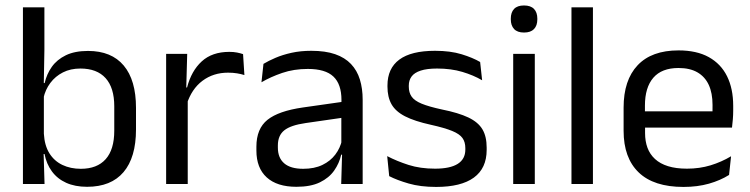

<svg xmlns="http://www.w3.org/2000/svg" viewBox="-20 -690 2812 720"><path d="M306.5 10.5Q261.5 10.5 228.2 -4.5Q195 -19.5 174.5 -47.5Q154 -75.5 147 -112.5H120L144.5 -188.5Q147 -144.5 165.2 -115.2Q183.5 -86 214 -71.5Q244.5 -57 283 -57Q344 -57 376.2 -93Q408.5 -129 408.5 -200V-291.5Q408.5 -361 376 -397Q343.5 -433 281.5 -433Q244.5 -433 216 -418.5Q187.5 -404 168.8 -379Q150 -354 143 -322L124.5 -378.5H147.5Q155 -412 174.2 -439.2Q193.5 -466.5 227 -482.8Q260.5 -499 310 -499Q398 -499 444 -444.2Q490 -389.5 490 -285.5V-204.5Q490 -99.5 443.2 -44.5Q396.5 10.5 306.5 10.5ZM66 0V-662.5H146.5V-503.5L144 -363.5L144.5 -348V-144L143.5 -118L147 0Z M680 -298.5 661.5 -361 681.5 -362Q697.5 -424 736.5 -459.8Q775.5 -495.5 840 -495.5Q856 -495.5 868.8 -493Q881.5 -490.5 891.5 -487L896.5 -408.5Q884 -412.5 868.8 -415Q853.5 -417.5 835 -417.5Q780 -417.5 739.2 -387Q698.5 -356.5 680 -298.5ZM603 0V-488H682L678 -344L684 -338V0Z M1259.5 0 1263 -118.5 1260 -131V-286.5L1260.5 -315Q1260.5 -374.5 1230.2 -403Q1200 -431.5 1134.5 -431.5Q1082 -431.5 1038.2 -416.5Q994.5 -401.5 960.5 -381.5L968 -450.5Q987 -462 1013.2 -473.2Q1039.5 -484.5 1073.2 -492Q1107 -499.5 1147.5 -499.5Q1200 -499.5 1236.8 -486.8Q1273.5 -474 1296.2 -450Q1319 -426 1329.5 -392Q1340 -358 1340 -316V0ZM1091.5 10.5Q1019 10.5 980.2 -24.8Q941.5 -60 941.5 -125.5V-140Q941.5 -207.5 983.2 -240.8Q1025 -274 1116 -287L1270.5 -309L1275 -250L1126 -228.5Q1070 -220.5 1046 -201.2Q1022 -182 1022 -144.5V-136.5Q1022 -98 1045.8 -77.5Q1069.5 -57 1117 -57Q1159 -57 1189 -71.5Q1219 -86 1237.5 -110.5Q1256 -135 1262.5 -165L1275 -110H1259.5Q1252.5 -78 1233.2 -50.5Q1214 -23 1179.5 -6.2Q1145 10.5 1091.5 10.5Z M1615.5 11Q1556.5 11 1512.5 -1.8Q1468.5 -14.5 1439.5 -29.5L1432 -104.5Q1468.5 -85.5 1512.2 -71.5Q1556 -57.5 1611.5 -57.5Q1668 -57.5 1696.5 -75.5Q1725 -93.5 1725 -129V-134.5Q1725 -157.5 1714.2 -172.5Q1703.5 -187.5 1675.5 -199Q1647.5 -210.5 1596 -222Q1534.5 -235.5 1499 -253.8Q1463.5 -272 1448.2 -299Q1433 -326 1433 -365V-369.5Q1433 -433.5 1477.5 -466.5Q1522 -499.5 1611.5 -499.5Q1669 -499.5 1711.2 -486.5Q1753.5 -473.5 1780.5 -457.5L1788 -389Q1755.5 -408 1713.5 -420.5Q1671.5 -433 1619 -433Q1581 -433 1557.5 -425.2Q1534 -417.5 1523.5 -403.2Q1513 -389 1513 -369V-365Q1513 -343 1523.5 -327.8Q1534 -312.5 1561.2 -301.2Q1588.5 -290 1637 -279.5Q1699.5 -267 1736.2 -249.5Q1773 -232 1789 -205.2Q1805 -178.5 1805 -136.5V-128Q1805 -59 1757 -24Q1709 11 1615.5 11Z M1904.5 0V-488H1985.5V0ZM1945 -568Q1920 -568 1907.8 -581.2Q1895.5 -594.5 1895.5 -617.5V-620Q1895.5 -643.5 1907.8 -656.5Q1920 -669.5 1945 -669.5Q1970 -669.5 1982.5 -656.5Q1995 -643.5 1995 -620V-617.5Q1995 -594 1982.5 -581Q1970 -568 1945 -568Z M2123 0V-662.5H2203.5V0Z M2543 11Q2431.5 11 2375 -43.5Q2318.5 -98 2318.5 -199.5V-286.5Q2318.5 -389.5 2371 -445.2Q2423.5 -501 2524.5 -501Q2592.5 -501 2638 -475.8Q2683.5 -450.5 2706.5 -404Q2729.5 -357.5 2729.5 -293V-275Q2729.5 -259 2728.2 -243Q2727 -227 2725 -211.5H2650.5Q2651.5 -235.5 2651.8 -257Q2652 -278.5 2652 -296.5Q2652 -341 2637.8 -371.8Q2623.5 -402.5 2595.2 -418.8Q2567 -435 2524.5 -435Q2461.5 -435 2430 -398.5Q2398.5 -362 2398.5 -294V-247.5L2399 -237.5V-191Q2399 -160.5 2408 -136Q2417 -111.5 2436.2 -93.8Q2455.5 -76 2485.2 -66.8Q2515 -57.5 2556 -57.5Q2603.5 -57.5 2644.5 -70Q2685.5 -82.5 2721.5 -104L2714 -34Q2681.5 -13.5 2638.5 -1.2Q2595.5 11 2543 11ZM2361 -211.5V-272.5H2708V-211.5Z"/></svg>

Font: Anek Odia
Style: Regular
Weight: 400
Designer: Yesha Goshar & Mahesh Sahu (Odia), Yesha Goshar (Latin)
Foundry: Ek Type
Version: Version 1.003